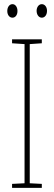

<svg xmlns="http://www.w3.org/2000/svg" viewBox="-20 -903 259 923"><path d="M15 -850C15 -833 24 -818 40 -818C54 -818 64 -831 64 -850C64 -869 54 -883 40 -883C24 -883 15 -867 15 -850ZM156 -851C156 -833 166 -818 181 -818C196 -818 206 -832 206 -851C206 -870 195 -883 181 -883C166 -883 156 -868 156 -851ZM181 0V-19L123 -22V-691L181 -695V-714H38V-695L98 -691V-22L38 -19V0Z"/></svg>

Font: Noto Sans Khmer UI ExtraCondensed Thin
Style: Regular
Weight: 100
Width: 2
Designer: Danh Hong and the Monotype Design Team
Foundry: Monotype Imaging Inc.
Version: Version 2.002